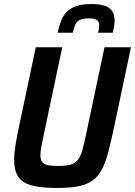

<svg xmlns="http://www.w3.org/2000/svg" viewBox="-20 -922 668 950"><path d="M260 8Q181 8 135 -5Q89 -18 69.5 -48.5Q50 -79 50 -131Q50 -163 57 -206Q64 -249 76 -305L157 -688H288L199 -267Q190 -226 185 -198.5Q180 -171 180 -154Q180 -132 188.5 -120.5Q197 -109 216 -105Q235 -101 269 -101Q306 -101 328 -107Q350 -113 364 -129.5Q378 -146 387.5 -179.5Q397 -213 408 -267L497 -688H628L547 -305Q531 -228 517 -174Q503 -120 484.5 -84.5Q466 -49 437.5 -28.5Q409 -8 366.5 0Q324 8 260 8ZM265 -760Q272 -791 281.5 -817Q291 -843 309 -862Q327 -881 356.5 -891.5Q386 -902 432 -902Q477 -902 502 -892Q527 -882 537 -864Q547 -846 547 -821Q547 -808 544.5 -792.5Q542 -777 538 -760H465Q468 -770 469.5 -780Q471 -790 471 -797Q471 -813 460.5 -822Q450 -831 419 -831Q388 -831 373 -822.5Q358 -814 351.5 -798Q345 -782 340 -760Z"/></svg>

Font: Saira SemiCondensed SemiBold
Style: Italic
Weight: 600
Width: 4
Italic angle: -12°
Designer: Hector Gatti with collaboration of the Omnibus-Type team
Foundry: Omnibus-Type
Version: Version 1.101